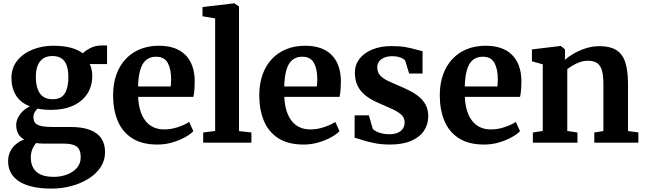

<svg xmlns="http://www.w3.org/2000/svg" viewBox="-20 -839 3790 1129"><path d="M282.1 270Q219.6 270 172.2 259.2Q124.7 248.4 92.6 227.8Q60.4 207.3 44.1 177.4Q27.7 147.5 27.7 109Q27.7 76.9 40.2 51.6Q52.6 26.4 74.1 8.6Q95.5 -9.1 121.8 -18.5Q97.9 -32.4 86.5 -54Q75.2 -75.6 75.2 -103.4Q75.2 -125.1 85.5 -146.3Q95.9 -167.4 114 -185Q132.2 -202.7 155.8 -213.7Q98.9 -236 73.1 -279.6Q47.3 -323.1 47.3 -380.8Q47.3 -440.3 81.6 -482.7Q115.8 -525.1 171.8 -547.6Q227.8 -570 293.1 -570Q352 -570 395.3 -558.7Q438.6 -547.4 467.1 -525.3Q478.7 -539 508.9 -555.2Q539.1 -571.5 575.6 -571.5H609.6V-462.2H507.4Q512.4 -453 515.6 -442Q518.8 -431.1 520.6 -419.1Q522.5 -407.1 522.5 -393.8Q522.8 -333.3 493.7 -288.1Q464.5 -242.9 410.2 -217.9Q355.8 -192.9 279.9 -192.9Q258.1 -192.9 238.2 -194.8Q218.4 -196.6 200.9 -200.4Q189.5 -189.7 183 -177.4Q176.5 -165.2 176.5 -150.2Q176.5 -117.5 201.6 -104.9Q226.8 -92.4 287.2 -92.4H394.2Q462.2 -92.4 507.4 -75.8Q552.6 -59.1 575.2 -26.2Q597.8 6.8 597.8 55.6Q597.8 104.3 571.9 143.8Q545.9 183.2 501.1 211.5Q456.3 239.7 399.8 254.9Q343.2 270 282.1 270ZM297 201Q335.7 201 371.7 188.1Q407.7 175.1 431.2 149.5Q454.6 123.9 454.6 85.6Q454.6 58 445.6 40.3Q436.6 22.6 414.4 14.1Q392.2 5.5 352.1 5.5H238.4Q226.1 5.5 214.4 4.6Q202.7 3.7 192.2 2.1Q178.9 17.2 170.1 38.4Q161.2 59.7 161.2 87.8Q161.2 122.4 175.2 147.8Q189.1 173.1 218.9 187.1Q248.7 201 297 201ZM289.9 -255.5Q340 -255.5 361 -289.7Q382 -323.9 382 -383.5Q382 -427.5 371.7 -455.3Q361.4 -483.1 340.6 -496.3Q319.7 -509.6 288.2 -509.6Q257.6 -509.6 235.8 -496.2Q214.1 -482.8 202.4 -455.7Q190.7 -428.7 190.7 -387Q190.7 -346.7 200.9 -317Q211 -287.3 232.8 -271.4Q254.6 -255.5 289.9 -255.5Z M906.2 11Q815.1 11 757.3 -26Q699.5 -63 672.2 -128.4Q645 -193.8 645 -278.5Q645 -346.7 664.4 -400.7Q683.9 -454.7 719.5 -492.4Q755.1 -530.2 804.6 -550.1Q854.1 -570 914.2 -570Q1015.6 -570 1069.1 -517.1Q1122.5 -464.2 1124.9 -368.3Q1124.9 -335.8 1123 -311.7Q1121.1 -287.6 1117.1 -269.3H792.3Q794.2 -224.7 804.9 -189.3Q815.7 -153.8 835 -128.9Q854.2 -104 882 -91Q909.7 -77.9 946.1 -77.9Q986.9 -77.9 1028.2 -92.2Q1069.4 -106.4 1092.1 -122L1116.9 -67.7Q1100.8 -50.4 1068.3 -32.2Q1035.8 -14 993.5 -1.5Q951.3 11 906.2 11ZM791.9 -330.6H983.9Q984.7 -340.5 985.4 -351.6Q986.2 -362.7 986.2 -372.8Q986.2 -432.5 966.5 -468.9Q946.9 -505.4 897.9 -505.4Q876 -505.4 857.4 -497.4Q838.8 -489.5 824.5 -470.2Q810.3 -451 801.9 -417Q793.5 -383 791.9 -330.6Z M1245.1 -69V-731L1170.8 -743.3V-797.6L1356.6 -819.4H1358.7L1385.4 -800.5V-68.4L1458.3 -59.9V0H1174.8V-59.9Z M1765.7 11Q1674.6 11 1616.8 -26Q1559 -63 1531.8 -128.4Q1504.5 -193.8 1504.5 -278.5Q1504.5 -346.7 1523.9 -400.7Q1543.4 -454.7 1579 -492.4Q1614.6 -530.2 1664.1 -550.1Q1713.6 -570 1773.7 -570Q1875.1 -570 1928.6 -517.1Q1982 -464.2 1984.4 -368.3Q1984.4 -335.8 1982.5 -311.7Q1980.6 -287.6 1976.6 -269.3H1651.8Q1653.7 -224.7 1664.4 -189.3Q1675.2 -153.8 1694.5 -128.9Q1713.7 -104 1741.5 -91Q1769.2 -77.9 1805.6 -77.9Q1846.4 -77.9 1887.7 -92.2Q1928.9 -106.4 1951.6 -122L1976.4 -67.7Q1960.3 -50.4 1927.8 -32.2Q1895.3 -14 1853 -1.5Q1810.8 11 1765.7 11ZM1651.4 -330.6H1843.4Q1844.2 -340.5 1844.9 -351.6Q1845.7 -362.7 1845.7 -372.8Q1845.7 -432.5 1826 -468.9Q1806.4 -505.4 1757.4 -505.4Q1735.5 -505.4 1716.9 -497.4Q1698.3 -489.5 1684 -470.2Q1669.8 -451 1661.4 -417Q1653 -383 1651.4 -330.6Z M2272.5 11Q2225.3 11 2184.8 3.1Q2144.3 -4.8 2113.7 -14.6Q2083.1 -24.3 2065.3 -29.5V-160.7H2149L2171.8 -82.3Q2176.9 -74.4 2191.5 -66.8Q2206.1 -59.1 2225.8 -54.4Q2245.4 -49.6 2265.6 -49.6Q2298.3 -49.6 2319 -58.6Q2339.7 -67.7 2349.5 -83.5Q2359.3 -99.4 2359.3 -119.4Q2359.3 -146.7 2339.3 -164.9Q2319.2 -183 2284.3 -198.9Q2249.4 -214.8 2203.8 -234.3Q2159.9 -253.3 2129.2 -277.5Q2098.6 -301.8 2082.7 -334.8Q2066.8 -367.7 2066.8 -412.1Q2066.8 -457.6 2093.5 -492.7Q2120.3 -527.7 2169.1 -547.9Q2218 -568.1 2283.6 -568.1Q2332.2 -568.1 2367 -561.6Q2401.8 -555 2425.6 -547.9Q2449.5 -540.7 2464.7 -538.2V-406.7H2386L2362.5 -482.3Q2358.6 -489.1 2347.7 -495Q2336.8 -500.9 2321.4 -504.7Q2306 -508.5 2287.7 -508.5Q2260.4 -508.6 2240.2 -500.5Q2220 -492.3 2209.2 -477.7Q2198.3 -463.1 2198.3 -443.1Q2198.3 -413.2 2216.5 -394.3Q2234.6 -375.4 2264 -362Q2293.3 -348.7 2325.9 -334.8Q2357.8 -321.3 2388.7 -305.7Q2419.5 -290.1 2444.2 -269.8Q2468.8 -249.5 2483.5 -221.5Q2498.2 -193.6 2498.2 -155Q2498.2 -108.3 2473.5 -70.8Q2448.8 -33.2 2398.5 -11.1Q2348.3 11 2272.5 11Z M2827.2 11Q2736.1 11 2678.3 -26Q2620.5 -63 2593.2 -128.4Q2566 -193.8 2566 -278.5Q2566 -346.7 2585.4 -400.7Q2604.9 -454.7 2640.5 -492.4Q2676.1 -530.2 2725.6 -550.1Q2775.1 -570 2835.2 -570Q2936.6 -570 2990.1 -517.1Q3043.5 -464.2 3045.9 -368.3Q3045.9 -335.8 3044 -311.7Q3042.1 -287.6 3038.1 -269.3H2713.3Q2715.2 -224.7 2725.9 -189.3Q2736.7 -153.8 2756 -128.9Q2775.2 -104 2803 -91Q2830.7 -77.9 2867.1 -77.9Q2907.9 -77.9 2949.2 -92.2Q2990.4 -106.4 3013.1 -122L3037.9 -67.7Q3021.8 -50.4 2989.3 -32.2Q2956.8 -14 2914.5 -1.5Q2872.3 11 2827.2 11ZM2712.9 -330.6H2904.9Q2905.7 -340.5 2906.4 -351.6Q2907.2 -362.7 2907.2 -372.8Q2907.2 -432.5 2887.5 -468.9Q2867.9 -505.4 2818.9 -505.4Q2797 -505.4 2778.4 -497.4Q2759.8 -489.5 2745.5 -470.2Q2731.3 -451 2722.9 -417Q2714.5 -383 2712.9 -330.6Z M3171.6 -69V-460.7L3107.8 -478.8V-548.4L3274.8 -568.5H3277.8L3302.3 -548.8V-510.3L3301.3 -486.4Q3322.6 -506.1 3354.9 -524.7Q3387.2 -543.2 3425.9 -555.4Q3464.5 -567.6 3505.3 -567.6Q3565.9 -567.6 3602.6 -545.5Q3639.3 -523.4 3656 -474.9Q3672.7 -426.4 3672.7 -347.3V-68.4L3733.7 -60.3V0H3474.7V-59.9L3528.1 -68.4V-344.3Q3528.1 -393.8 3519.8 -424Q3511.4 -454.2 3491.4 -468Q3471.4 -481.8 3436.4 -481.8Q3413.1 -481.8 3390.6 -474Q3368.1 -466.2 3348.9 -454.7Q3329.6 -443.2 3315.7 -432.4V-69L3375.5 -59.9V0H3113.4V-59.9Z"/></svg>

Font: Merriweather Light
Style: Regular
Weight: 300
Designer: Eben Sorkin
Foundry: Eben Sorkin
Version: Version 2.100